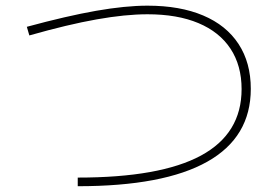

<svg xmlns="http://www.w3.org/2000/svg" viewBox="-20 -681 978 674"><path d="M828.1 -368.2Q828.1 -450.7 789.3 -509.8Q750.5 -568.8 676.5 -599.9Q602.5 -630.9 498 -630.9Q420.4 -630.9 319.6 -613Q218.8 -595.2 83 -556.6L74.2 -586.9Q214.4 -625 317.4 -643.1Q420.4 -661.1 498 -661.1Q611.8 -661.1 693.1 -626.7Q774.4 -592.3 817.4 -526.6Q860.4 -460.9 860.4 -369.1Q860.4 -199.2 707.5 -113.3Q554.7 -27.3 252.9 -27.3V-57.6Q542.5 -57.6 685.3 -134.8Q828.1 -211.9 828.1 -368.2Z"/></svg>

Font: Pretendard Thin
Style: Regular
Weight: 100
Designer: Base glyphs from Inter by Rasmus Andersson; Hangeul glyphs from Noto Sans CJK(Source Han Sans) by Jang Soo-young and Kan
Foundry: Kil Hyung-jin
Version: Version 1.309